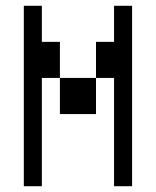

<svg xmlns="http://www.w3.org/2000/svg" viewBox="-20 -645 540 665"><path d="M62.5 -625Q62.5 -625 62.5 0H125Q125 0 125 -375H187.5Q187.5 -375 187.5 -250H312.5Q312.5 -250 312.5 -375H187.5Q187.5 -375 187.5 -500H125Q125 -500 125 -625ZM375 -375Q375 -375 375 0H437.5Q437.5 0 437.5 -625H375Q375 -625 375 -500H312.5Q312.5 -500 312.5 -375Z"/></svg>

Font: Unifont
Style: Medium
Weight: 500
Version: Version 9.0.06